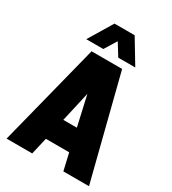

<svg xmlns="http://www.w3.org/2000/svg" viewBox="-218 -1038 1036 1154"><g transform="rotate(30 300.0 -461.5)"><path d="M14 0 194 -710H406L586 0H408L381 -117H219L192 0ZM300 -476 253 -268H347ZM130 -757 230 -923H370L470 -757H352L300 -841L248 -757Z"/></g></svg>

Font: Geist Mono Black
Style: Regular
Weight: 900
Monospace: yes
Designer: Basement.studio, Andrés Briganti, Mateo Zaragoza
Foundry: Basement.studio, Vercel, Andrés Briganti, Guido Ferreyra, Mateo Zaragoza
Version: Version 1.500; ttfautohint (v1.8.4.7-5d5b)